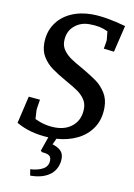

<svg xmlns="http://www.w3.org/2000/svg" viewBox="-103 -784 763 1095"><g transform="rotate(10 278.5 -236.5)"><path d="M248 141Q248 120 233.5 112.5Q219 105 196 104L186 97L215 14Q107 9 28 -37L65 -195L131 -189Q130 -181 126 -157.5Q122 -134 122 -126Q122 -118 125 -76Q183 -48 244 -48Q308 -48 347.5 -84.5Q387 -121 387 -183Q387 -214 370 -238Q353 -262 327 -279.5Q301 -297 258 -321Q207 -350 175 -373Q143 -396 121 -430Q99 -464 99 -511Q99 -575 130.5 -622.5Q162 -670 216.5 -695Q271 -720 339 -720Q418 -720 536 -687L499 -532L439 -539Q447 -584 447 -590Q447 -593 442 -640Q417 -652 392 -657Q367 -662 334 -662Q282 -662 245.5 -629.5Q209 -597 209 -541Q209 -512 226 -489Q243 -466 267.5 -449Q292 -432 336 -408Q391 -376 423 -353Q455 -330 478 -294Q501 -258 501 -209Q501 -141 469.5 -92.5Q438 -44 383.5 -17Q329 10 262 14L246 49Q278 59 294.5 75.5Q311 92 311 120Q311 131 310 137Q302 191 260 219Q218 247 151 247L145 211Q189 209 218.5 192.5Q248 176 248 141Z"/></g></svg>

Font: Andada Pro Medium
Style: Italic
Weight: 500
Italic angle: -7°
Designer: Carolina Giovagnoli
Foundry: Huerta Tipografica
Version: Version 3.005; ttfautohint (v1.8.4)